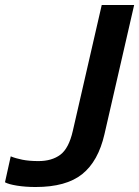

<svg xmlns="http://www.w3.org/2000/svg" viewBox="-63 -740 558 770"><path d="M80 10Q39 10 5 4.5Q-29 -1 -43 -9L-20 -113Q-1 -105 26.5 -99.5Q54 -94 91 -94Q145 -94 179 -119.5Q213 -145 229 -215L345 -720H475L356 -202Q331 -93 266.5 -41.5Q202 10 80 10Z"/></svg>

Font: Instrument Sans SemiBold
Style: Italic
Weight: 600
Italic angle: -13°
Designer: Rodrigo Fuenzalida
Foundry: fragTYPE
Version: Version 1.000;gftools[0.9.28]